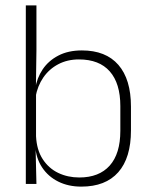

<svg xmlns="http://www.w3.org/2000/svg" viewBox="-20 -684 562 714"><path d="M282.5 10Q234 10 196.5 -8.8Q159 -27.5 136.5 -61.5Q114 -95.5 111 -141H98L114 -177.5Q116.5 -126.5 138.8 -92.2Q161 -58 196.5 -41Q232 -24 275 -24Q348.5 -24 388 -68.2Q427.5 -112.5 427.5 -197.5V-289.5Q427.5 -374 388.2 -418.5Q349 -463 273.5 -463Q230.5 -463 196.8 -445.2Q163 -427.5 141.2 -396Q119.5 -364.5 112 -322.5L99.5 -354H111Q117 -393.5 138.5 -425.8Q160 -458 196.8 -477.2Q233.5 -496.5 284.5 -496.5Q373.5 -496.5 420.2 -442.8Q467 -389 467 -287.5V-199Q467 -97 419.8 -43.5Q372.5 10 282.5 10ZM76 0V-664H115.5V-497.5L113.5 -358.5L114 -347V-140L112.5 -126.5L115.5 0Z"/></svg>

Font: Anek Odia Medium ExtraLight
Style: Regular
Weight: 250
Version: Version 1.003